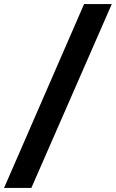

<svg xmlns="http://www.w3.org/2000/svg" viewBox="-92 -833 569 943"><path d="M457 -813 62 90H-72L321 -813Z"/></svg>

Font: Bitter Black
Style: Italic
Weight: 900
Italic angle: -9°
Designer: Sol Matas, and Bitter project Authors
Foundry: Sol Matas
Version: Version 2.001